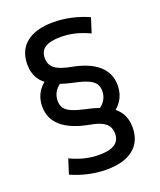

<svg xmlns="http://www.w3.org/2000/svg" viewBox="-156 -836 876 1053"><g transform="rotate(-20 282.5 -310.0)"><path d="M340 -198Q370 -210 388.5 -235.5Q407 -261 407 -295Q407 -320 394.5 -337.5Q382 -355 353 -367.5Q324 -380 274 -390Q203 -405 157.5 -429Q112 -453 91 -487.5Q70 -522 70 -570Q70 -652 125 -696Q180 -740 282 -740Q334 -740 386 -728.5Q438 -717 487 -695L460 -610Q415 -631 375 -640.5Q335 -650 292 -650Q231 -650 201.5 -630.5Q172 -611 172 -570Q172 -545 183.5 -527Q195 -509 220.5 -497Q246 -485 286 -477Q392 -458 444.5 -412Q497 -366 497 -295Q497 -232 458 -188.5Q419 -145 348 -128ZM283 120Q231 120 179 108.5Q127 97 78 75L105 -10Q150 11 190 20.5Q230 30 273 30Q334 30 363.5 10Q393 -10 393 -50Q393 -76 381.5 -94Q370 -112 345 -124Q320 -136 279 -143Q173 -163 120.5 -208.5Q68 -254 68 -325Q68 -388 107.5 -431.5Q147 -475 217 -492L225 -422Q195 -410 176.5 -384.5Q158 -359 158 -325Q158 -300 170.5 -282.5Q183 -265 212 -253Q241 -241 291 -230Q363 -215 408 -191.5Q453 -168 474 -133Q495 -98 495 -50Q495 32 440 76Q385 120 283 120Z"/></g></svg>

Font: M PLUS 1 Thin Medium
Style: Regular
Weight: 500
Version: Version 1.001